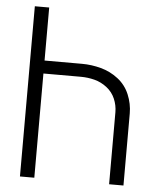

<svg xmlns="http://www.w3.org/2000/svg" viewBox="-53 -780 680 826"><g transform="rotate(5 287.5 -367.5)"><path d="M64 0V-735H126V-506H288Q329 -506 370 -495Q411 -484 444.5 -458Q478 -432 494.5 -392.5Q511 -353 511 -311V0H449V-311Q449 -341 437 -369Q425 -397 400.5 -416Q376 -435 347 -442.5Q318 -450 288 -450H126V0Z"/></g></svg>

Font: Jozsika Light
Style: Regular
Weight: 300
Monospace: yes
Designer: Belleve Invis
Foundry: Belleve Invis
Version: 2.1.0